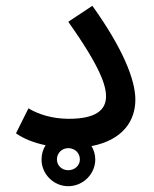

<svg xmlns="http://www.w3.org/2000/svg" viewBox="-20 -503 529 661"><path d="M35 -44C62 -25 98 -11 137 -3C128 11 123 28 123 46C123 96 164 138 215 138C266 138 308 96 308 46C308 29 303 13 295 0C403 -21 446 -87 446 -160C446 -230 401 -339 298 -483L215 -428C327 -270 345 -208 345 -171C345 -123 308 -94 217 -94C159 -94 111 -110 78 -130ZM215 83C193 83 176 67 176 46C176 24 193 7 215 7C237 7 255 23 255 46C255 67 237 83 215 83Z"/></svg>

Font: Noto Sans Arabic UI Md
Style: Regular
Weight: 500
Designer: Monotype Design Team, Nadine Chahine and Nizar Qandah
Foundry: Monotype Imaging Inc.
Version: Version 2.010